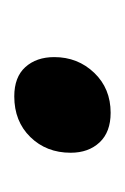

<svg xmlns="http://www.w3.org/2000/svg" viewBox="27 -460 175 269"><g transform="rotate(90 114.5 -325.5)"><path d="M60 -314Q60 -347 82 -370Q104 -393 138 -393Q165 -393 179.5 -377.5Q194 -362 194 -337Q194 -303 172 -280.5Q150 -258 115 -258Q88 -258 74 -273.5Q60 -289 60 -314Z"/></g></svg>

Font: Alegreya Medium
Style: Italic
Weight: 500
Italic angle: -7°
Designer: Juan Pablo del Peral
Foundry: Huerta Tipografica
Version: Version 2.008; ttfautohint (v1.8)